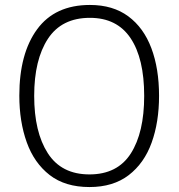

<svg xmlns="http://www.w3.org/2000/svg" viewBox="-20 -745 721 775"><path d="M622 -358Q622 -252 592 -169Q562 -86 499.5 -38Q437 10 341 10Q243 10 180.5 -38.5Q118 -87 88 -170.5Q58 -254 58 -359Q58 -529 130 -627Q202 -725 343 -725Q436 -725 498 -679Q560 -633 591 -550.5Q622 -468 622 -358ZM118 -358Q118 -212 173 -126.5Q228 -41 341 -41Q454 -41 508 -125.5Q562 -210 562 -358Q562 -509 507 -591Q452 -673 343 -673Q229 -673 173.5 -588.5Q118 -504 118 -358Z"/></svg>

Font: Noto Sans Gurmukhi SemiCondensed Light
Style: Regular
Weight: 300
Width: 4
Designer: Jelle Bosma - Monotype Design Team
Foundry: Monotype Imaging Inc.
Version: Version 2.004; ttfautohint (v1.8.4.7-5d5b)